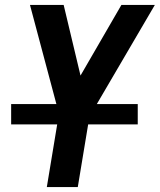

<svg xmlns="http://www.w3.org/2000/svg" viewBox="-20 -755 645 775"><path d="M169 0H294L341 -284L605 -735H470L305 -450L237 -735H101L218 -296ZM25 -253H536V-335H25Z"/></svg>

Font: Iosevka Sparkle Oblique
Style: Bold
Weight: 700
Italic angle: -9°
Designer: Belleve Invis
Foundry: Belleve Invis
Version: Version 4.5.0; ttfautohint (v1.8.3)